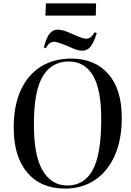

<svg xmlns="http://www.w3.org/2000/svg" viewBox="-20 -1087 767 1121"><path d="M60 -342Q60 -471 101.5 -561Q143 -651 218.5 -698Q294 -745 396 -745Q533 -745 612 -655.5Q691 -566 691 -399Q691 -270 649.5 -177.5Q608 -85 533.5 -35.5Q459 14 360 14Q219 14 139.5 -79Q60 -172 60 -342ZM178 -365Q177 -179 229 -91.5Q281 -4 373 -4Q471 -4 520.5 -93Q570 -182 571 -384Q572 -564 523 -646Q474 -728 381 -728Q282 -728 230 -642Q178 -556 178 -365ZM248 -1067H541L539 -996H245ZM460 -791Q442 -791 422.5 -798Q403 -805 377 -817Q347 -830 326 -836.5Q305 -843 296 -843Q283 -843 272 -836Q261 -829 246 -805L236 -810Q252 -871 271 -892.5Q290 -914 316 -914Q329 -914 348 -909.5Q367 -905 406 -887Q462 -861 483 -861Q496 -861 507 -868Q518 -875 533 -899L545 -893Q526 -834 507 -812.5Q488 -791 460 -791Z"/></svg>

Font: Literata 72pt Medium
Style: Italic
Weight: 500
Italic angle: -2°
Designer: Latin by Veronika Burian and Jose Scaglione. Greek by Irene Vlachou. Cyrillic by Vera Evstafieva
Foundry: TypeTogether
Version: Version 3.002